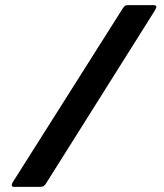

<svg xmlns="http://www.w3.org/2000/svg" viewBox="-20 -726 637 746"><path d="M160 -15Q156 -8 151 -4Q146 0 136 0H34Q27 0 26 -5Q25 -10 29 -17L458 -695Q464 -703 467.5 -704.5Q471 -706 478 -706H575Q586 -706 587.5 -701Q589 -696 574 -673Z"/></svg>

Font: Glory Thin ExtraBold
Style: Regular
Weight: 800
Version: Version 1.011